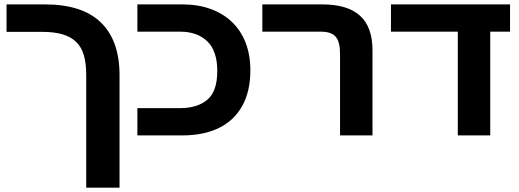

<svg xmlns="http://www.w3.org/2000/svg" viewBox="-20 -622 2383 882"><path d="M376.1 240V-277.2Q376.1 -331.4 365 -369Q353.9 -406.6 329.2 -430.1Q304.6 -453.6 266.5 -464.6Q228.5 -475.6 174.6 -475.6H10.1V-601.8H186.6Q271.3 -601.8 335.2 -581.4Q399.1 -561 442 -520.1Q485 -479.2 507.1 -418.3Q529.1 -357.3 529.1 -277.2V240Z M611.1 0V-125.3H808Q886.2 -125.3 932.1 -163.6Q978.1 -202 978.1 -296Q978.1 -388.2 932 -432.4Q886 -476.5 807.6 -476.5H611.1V-601.8H817.6Q889.5 -601.8 947.5 -580.8Q1005.4 -559.8 1046.3 -520.3Q1087.2 -480.8 1108.7 -424.9Q1130.1 -368.9 1130.1 -299Q1130.1 -202.2 1092.7 -135.2Q1055.3 -68.2 985.5 -34.1Q915.7 0 817.8 0Z M1542.1 0V-374.2Q1542.1 -430.4 1521.9 -453.5Q1501.7 -476.5 1454.6 -476.5H1185.1V-601.8H1460.6Q1576.4 -601.8 1633.7 -550Q1691.1 -498.1 1691.1 -391.2V0Z M2083 0V-553.8H2232V0ZM1776 -476.5V-601.8H2323V-476.5Z"/></svg>

Font: Noto Sans Hebrew
Style: Regular
Weight: 400
Designer: Monotype Design Team
Foundry: Monotype Imaging Inc.
Version: Version 2.003;January 10, 2023;FontCreator 14.0.0.2877 64-bi